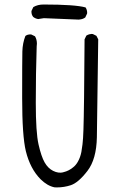

<svg xmlns="http://www.w3.org/2000/svg" viewBox="-20 -820 540 838"><path d="M171.4 -740.7Q321.8 -734.4 323.7 -734.4Q325.7 -734.4 331.1 -735.4Q342.3 -736.8 352.1 -743.7L359.9 -760.3Q360.4 -762.2 360.4 -763.7Q360.4 -777.3 353.5 -787.6Q307.6 -800.3 169.9 -800.3Q144.5 -800.3 125.5 -789.1L117.7 -772.9Q117.2 -771 117.2 -769.5Q117.2 -755.4 125 -746.1Q134.3 -738.8 146.5 -736.8ZM92.8 -160.2Q111.8 -83.5 157.2 -37.6Q186.5 -8.8 217.8 -2.4Q222.7 -2 228 -2Q259.8 -2 289.1 -11.7Q322.3 -22.9 361.6 -74Q400.9 -125 402.8 -220.7L408.7 -648.4L400.9 -663.6L385.3 -671.4Q383.3 -671.9 379.4 -671.9Q375.5 -671.9 369.4 -670.2Q363.3 -668.5 356.9 -664.6L349.1 -648.4Q347.2 -338.4 344.2 -254.4Q342.8 -211.9 340.1 -190.2Q337.4 -168.5 335.2 -157Q333 -145.5 329.1 -134.5Q325.2 -123.5 319.3 -113.3Q310.5 -98.1 298.8 -89.4Q280.3 -74.2 258.3 -68.8Q250.5 -66.4 244.6 -66.4Q238.8 -66.4 234.4 -66.9Q223.6 -68.4 211.9 -74.2Q189.5 -85.4 174.8 -111.1Q160.2 -136.7 148.2 -189.5Q136.2 -242.2 136.2 -371.6Q136.2 -501 140.1 -616.7V-617.2Q141.1 -623.5 141.1 -629.4Q141.1 -647.5 132.8 -661.6L116.7 -669.4Q114.7 -669.9 110.8 -669.9Q106.9 -669.9 101.6 -668.5Q96.2 -667 90.8 -663.1Q78.6 -631.8 77.6 -595.7Q76.7 -559.6 76.7 -393.1Q76.7 -226.6 92.8 -160.2Z"/></svg>

Font: NaikaiFont
Style: Light
Weight: 300
Version: Version 1.89